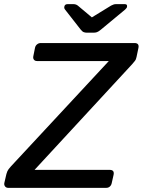

<svg xmlns="http://www.w3.org/2000/svg" viewBox="-40 -908 689 928"><path d="M-19 -24 -9 -67Q-5 -82 2 -91Q9 -100 13 -104L486 -613H139Q129 -613 124 -619.5Q119 -626 121 -636L129 -676Q131 -687 139 -693.5Q147 -700 157 -700H610Q634 -700 629 -676L620 -633Q618 -621 611.5 -613Q605 -605 599 -598L127 -87H490Q514 -87 509 -63L500 -23Q498 -13 491 -6.5Q484 0 473 0H0Q-10 0 -15.5 -7Q-21 -14 -19 -24ZM271 -876Q273 -888 287 -888H315Q327 -888 336 -881L404 -824L497 -881Q503 -884 508.5 -886Q514 -888 520 -888H563Q576 -888 574 -876Q574 -870 565 -862L448 -765Q436 -755 428.5 -752.5Q421 -750 412 -750H380Q372 -750 365 -752.5Q358 -755 350 -765L275 -861Q269 -868 271 -876Z"/></svg>

Font: SVN-Rubik
Style: Italic
Weight: 400
Italic angle: -12°
Designer: Hubert and Fischer
Foundry: Hubert & Fischer
Version: Version 2.101; ttfautohint (v1.8.3)